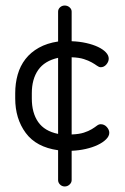

<svg xmlns="http://www.w3.org/2000/svg" viewBox="-20 -714 453 694"><path d="M214 -694Q224 -694 231.5 -687.5Q239 -681 239 -672V-565Q267 -564 291.5 -558.5Q316 -553 334 -544.5Q352 -536 362.5 -525Q373 -514 373 -502Q373 -491 364.5 -481Q356 -471 344 -471Q338 -471 330.5 -476.5Q323 -482 311.5 -488.5Q300 -495 283 -500.5Q266 -506 239 -507V-228Q266 -229 283 -234.5Q300 -240 311.5 -247Q323 -254 330 -259.5Q337 -265 344 -265Q357 -265 366 -255Q375 -245 375 -234Q375 -222 363.5 -210.5Q352 -199 333 -190Q314 -181 289.5 -175.5Q265 -170 239 -169V-63Q239 -54 231.5 -47Q224 -40 214 -40Q204 -40 197 -47Q190 -54 190 -63V-171Q111 -182 73 -233.5Q35 -285 35 -358V-377Q35 -413 44 -444.5Q53 -476 72 -500.5Q91 -525 120.5 -541.5Q150 -558 190 -564V-672Q190 -681 197 -687.5Q204 -694 214 -694ZM95 -358Q95 -306 118 -273Q141 -240 190 -230V-505Q141 -494 118 -461Q95 -428 95 -377Z"/></svg>

Font: Dosis
Style: Book
Weight: 400
Designer: EdgarTolentino, PabloImpallari, IginoMarini
Foundry: EdgarTolentino, PabloImpallari, IginoMarini
Version: Version 1.007